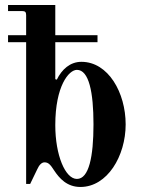

<svg xmlns="http://www.w3.org/2000/svg" viewBox="-20 -732 568 764"><path d="M200 -234C200 -390 254 -454 286 -454C334 -454 352 -365 352 -237C352 -109 334 -20 286 -20C240 -20 200 -114 200 -234ZM12 -564H84V0H100L128 -58C136 -76 146 -86 157 -86C172 -86 180 -78 196 -53C216 -23 246 12 300 12C407 12 480 -111 480 -237C480 -363 411 -486 304 -486C259 -486 226 -456 206 -415L200 -417V-564H368V-592H200V-712H12V-688H68C80 -688 84 -684 84 -672V-592H12Z"/></svg>

Font: Old Standard
Style: Bold
Weight: 700
Designer: Alexey Kryukov <alexios@thessalonica.org.ru>
Version: Version 2.0.2